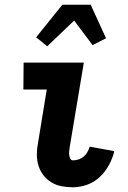

<svg xmlns="http://www.w3.org/2000/svg" viewBox="-20 -785 540 813"><path d="M289 8Q264 8 240.5 3.5Q217 -1 197.5 -13Q178 -25 164 -43Q150 -61 143 -83.5Q136 -106 136 -130.5Q136 -155 141 -180L178 -406H79L80 -520H335L275 -161Q274 -153 273 -145Q272 -137 273 -129Q274 -121 277.5 -113.5Q281 -106 289 -106Q301 -106 313 -110Q325 -114 334.5 -122Q344 -130 350 -141Q356 -152 360 -164L464 -145Q457 -115 441.5 -86.5Q426 -58 403 -36Q380 -14 349.5 -3Q319 8 289 8ZM180 -589 133 -627 244 -765H364L429 -623L372 -594L294 -698Z"/></svg>

Font: Iosevka Curly Slab Heavy
Style: Italic
Weight: 900
Italic angle: -9°
Monospace: yes
Designer: Belleve Invis
Foundry: Belleve Invis
Version: Version 22.1.2; ttfautohint (v1.8.4)